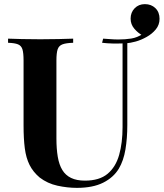

<svg xmlns="http://www.w3.org/2000/svg" viewBox="-20 -895 792 929"><path d="M352 14Q306 14 258 3.5Q210 -7 172 -36Q140 -63 123 -97Q106 -131 100 -177.5Q94 -224 94 -288V-602Q94 -639 88.5 -656.5Q83 -674 67 -680.5Q51 -687 19 -688V-708Q44 -707 86.5 -706Q129 -705 175 -705Q221 -705 263.5 -706Q306 -707 334 -708V-688Q300 -687 282.5 -680.5Q265 -674 259 -656.5Q253 -639 253 -602V-225Q253 -175 259.5 -136.5Q266 -98 281.5 -72.5Q297 -47 324 -34Q351 -21 391 -21Q461 -21 500.5 -54Q540 -87 556.5 -145.5Q573 -204 573 -280V-693L575 -685Q550 -684 524.5 -684.5Q499 -685 474 -688L479 -708Q499 -707 515.5 -705.5Q532 -704 553 -704Q586 -704 615 -708.5Q644 -713 671 -731L669 -724Q648 -735 630 -756Q612 -777 612 -805Q612 -835 631.5 -855Q651 -875 681 -875Q712 -875 732 -855.5Q752 -836 752 -804Q752 -775 734 -753Q716 -731 689 -716Q662 -701 636.5 -694Q611 -687 587 -685L596 -692V-291Q596 -226 587 -172Q578 -118 555 -79Q529 -36 479 -11Q429 14 352 14Z"/></svg>

Font: Playfair Display
Style: Bold
Weight: 700
Designer: Claus Eggers Sørensen
Foundry: Claus Eggers Sørensen
Version: Version 1.203